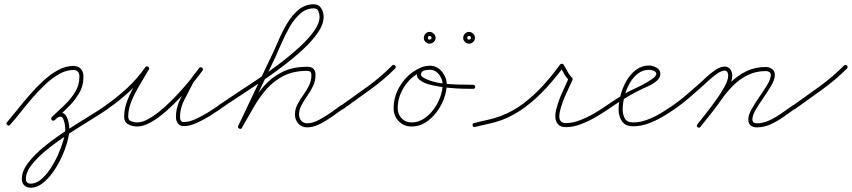

<svg xmlns="http://www.w3.org/2000/svg" viewBox="-20 -577 3980 897"><path d="M14 7Q7 1 13 -6Q35 -32 62 -66Q89 -100 120 -135.5Q151 -171 184 -201Q217 -231 252 -250Q287 -269 323 -269Q345 -269 357.5 -255.5Q370 -242 370 -219Q370 -175 348.5 -139.5Q327 -104 296 -74Q265 -44 236 -16Q229 -10 222 -16Q216 -23 222 -30Q249 -56 279 -84Q309 -112 330 -145.5Q351 -179 351 -219Q351 -250 323 -250Q290 -250 257 -231.5Q224 -213 192 -183Q160 -153 130 -118Q100 -83 74 -50Q48 -17 27 6Q21 13 14 7ZM222 -16Q216 -23 222 -30Q230 -37 240.5 -44Q251 -51 262 -51Q279 -51 288 -37Q297 -23 300.5 -4.5Q304 14 304 27Q304 50 294.5 85Q285 120 268 157Q251 194 228 226.5Q205 259 178.5 279.5Q152 300 124 300Q105 300 93.5 289Q82 278 82 259Q82 222 112 183Q142 144 189 106Q236 68 290 33Q344 -2 393 -32Q442 -62 475 -85Q482 -90 488 -82Q493 -75 485 -69Q455 -48 407.5 -19Q360 10 307 44.5Q254 79 207 116Q160 153 130.5 189.5Q101 226 101 259Q101 281 124 281Q148 281 171.5 261.5Q195 242 215.5 211Q236 180 251.5 145Q267 110 276 78.5Q285 47 285 27Q285 20 283 6Q281 -8 276 -20Q271 -32 262 -32Q255 -32 247.5 -26.5Q240 -21 236 -16Q229 -10 222 -16Z M484 -69Q477 -64 471 -72Q466 -79 474 -85Q526 -121 574 -165.5Q622 -210 659 -263Q664 -270 672 -265Q680 -260 675 -252Q657 -220 634.5 -183Q612 -146 595.5 -107.5Q579 -69 579 -32Q579 -15 593.5 -10Q608 -5 621 -5Q647 -5 679.5 -24.5Q712 -44 746.5 -74.5Q781 -105 813 -140Q845 -175 870.5 -206.5Q896 -238 910 -259Q916 -266 923 -260Q931 -254 925 -247Q915 -234 904 -220.5Q893 -207 884 -192Q884 -192 884 -192Q884 -193 884 -193Q865 -155 843 -114Q821 -73 821 -30Q821 -20 824 -14Q824 -14 824 -14Q824 -15 824 -15Q828 -9 830.5 -8Q833 -7 841 -7Q864 -7 894.5 -21Q925 -35 954.5 -53.5Q984 -72 1002 -85Q1009 -90 1015 -82Q1020 -75 1012 -69Q993 -56 962 -36.5Q931 -17 898.5 -2.5Q866 12 841 12Q829 12 821.5 8.5Q814 5 808 -5Q808 -5 808 -6Q808 -6 808 -6Q802 -16 802 -30Q802 -76 824.5 -119Q847 -162 868 -201Q868 -201 868 -202Q868 -202 868 -202Q877 -217 888.5 -231Q900 -245 911 -259Q916 -266 924 -261Q931 -255 926 -247Q910 -225 883.5 -192Q857 -159 824 -123.5Q791 -88 755 -56.5Q719 -25 684.5 -5.5Q650 14 621 14Q599 14 579.5 4Q560 -6 560 -32Q560 -71 576.5 -111.5Q593 -152 616 -190Q639 -228 659 -262Q663 -270 672 -264Q680 -259 675 -251Q637 -198 587.5 -152Q538 -106 484 -69Q484 -69 484 -69Q484 -69 484 -69Z M1011 -69Q1004 -64 998 -72Q993 -79 1001 -85Q1030 -105 1075.5 -135Q1121 -165 1174.5 -200.5Q1228 -236 1280.5 -275.5Q1333 -315 1376.5 -354.5Q1420 -394 1446.5 -431Q1473 -468 1473 -499Q1473 -511 1467.5 -524.5Q1462 -538 1446 -538Q1411 -538 1383 -513.5Q1355 -489 1333.5 -451.5Q1312 -414 1295.5 -375.5Q1279 -337 1266 -309Q1266 -309 1266 -309Q1266 -309 1266 -309Q1266 -309 1266 -309Q1227 -227 1188 -145Q1149 -63 1111 19Q1111 19 1111 19Q1111 19 1111 19Q1107 28 1098 24Q1089 20 1093 11Q1132 -71 1171 -153Q1210 -235 1249 -317Q1249 -317 1249 -317Q1249 -317 1249 -317Q1249 -317 1249 -317Q1249 -317 1249 -317Q1264 -348 1281.5 -389Q1299 -430 1322 -468.5Q1345 -507 1375.5 -532Q1406 -557 1446 -557Q1470 -557 1481 -538Q1492 -519 1492 -499Q1492 -464 1465.5 -425Q1439 -386 1395 -345.5Q1351 -305 1298 -265Q1245 -225 1190.5 -188.5Q1136 -152 1089 -121.5Q1042 -91 1011 -69Q1011 -69 1011 -69Q1011 -69 1011 -69ZM1097 23Q1089 19 1094 10Q1123 -40 1151.5 -89Q1180 -138 1215.5 -177.5Q1251 -217 1299.5 -241Q1348 -265 1416 -265Q1454 -265 1454 -227Q1454 -199 1442.5 -175Q1431 -151 1415.5 -129Q1400 -107 1388.5 -85.5Q1377 -64 1377 -42Q1377 -25 1387.5 -13Q1398 -1 1415 -1Q1440 -1 1469.5 -16.5Q1499 -32 1526.5 -51.5Q1554 -71 1573 -85Q1573 -85 1573 -85Q1573 -85 1573 -85Q1580 -90 1586 -82Q1591 -75 1583 -69Q1562 -54 1533.5 -33.5Q1505 -13 1474 2.5Q1443 18 1415 18Q1390 18 1374 0.5Q1358 -17 1358 -42Q1358 -67 1369.5 -89Q1381 -111 1396.5 -132.5Q1412 -154 1423.5 -177Q1435 -200 1435 -227Q1435 -246 1416 -246Q1351 -246 1305 -222.5Q1259 -199 1225.5 -161Q1192 -123 1165 -75.5Q1138 -28 1110 20Q1106 28 1097 23Z M1570 -70Q1565 -78 1572 -83Q1634 -127 1696.5 -172Q1759 -217 1812 -271Q1812 -271 1812 -271Q1812 -271 1812 -271Q1819 -277 1826 -271Q1832 -264 1826 -257Q1772 -203 1708.5 -157.5Q1645 -112 1584 -68Q1576 -62 1570 -70Z M1952 -253Q1956 -245 1947 -241Q1899 -219 1868.5 -171.5Q1838 -124 1838 -71Q1838 -43 1856.5 -24Q1875 -5 1903 -5Q1933 -5 1959.5 -22Q1986 -39 2006 -66.5Q2026 -94 2037 -124.5Q2048 -155 2048 -183Q2048 -207 2031 -229Q2014 -251 1988 -251Q1978 -251 1965 -248.5Q1952 -246 1948 -235Q1948 -235 1948 -235Q1948 -235 1948 -235Q1944 -225 1952.5 -218.5Q1961 -212 1968 -209Q2000 -194 2038.5 -188.5Q2077 -183 2116.5 -182Q2156 -181 2190 -181Q2190 -181 2190 -181Q2190 -181 2190 -181Q2200 -180 2200 -171Q2199 -161 2190 -162Q2178 -162 2146 -162.5Q2114 -163 2074 -167Q2034 -171 1998 -179Q1962 -187 1942 -202.5Q1922 -218 1930 -241Q1930 -241 1930 -241Q1930 -241 1930 -241Q1936 -259 1953.5 -264.5Q1971 -270 1988 -270Q2022 -270 2044.5 -242.5Q2067 -215 2067 -183Q2067 -151 2054.5 -117Q2042 -83 2019.5 -53Q1997 -23 1967.5 -4.5Q1938 14 1903 14Q1867 14 1843 -10.5Q1819 -35 1819 -71Q1819 -130 1852.5 -181.5Q1886 -233 1939 -258Q1948 -262 1952 -253Z M2180 -400Q2180 -409 2171 -409Q2163 -409 2163 -400Q2163 -392 2171 -392Q2180 -392 2180 -400ZM2144 -400Q2144 -411 2152 -419.5Q2160 -428 2171 -428Q2182 -428 2190.5 -419.5Q2199 -411 2199 -400Q2199 -389 2190.5 -381Q2182 -373 2171 -373Q2160 -373 2152 -381Q2144 -389 2144 -400ZM1996 -400Q1996 -409 1987 -409Q1979 -409 1979 -400Q1979 -392 1987 -392Q1996 -392 1996 -400ZM1960 -400Q1960 -411 1968 -419.5Q1976 -428 1987 -428Q1998 -428 2006.5 -419.5Q2015 -411 2015 -400Q2015 -389 2006.5 -381Q1998 -373 1987 -373Q1976 -373 1968 -381Q1960 -389 1960 -400Z M2199 16Q2190 19 2188 9Q2185 0 2195 -2Q2225 -10 2256 -16.5Q2287 -23 2317 -34Q2376 -56 2426 -94Q2476 -132 2518.5 -179Q2561 -226 2597 -276Q2600 -279 2605 -279Q2611 -279 2613 -275Q2622 -261 2631 -243.5Q2640 -226 2652 -215Q2654 -214 2655 -210Q2655 -206 2655 -204Q2639 -170 2623.5 -136Q2608 -102 2598 -65Q2594 -52 2593 -37.5Q2592 -23 2598.5 -12.5Q2605 -2 2624 -2Q2655 -2 2690 -15.5Q2725 -29 2757.5 -48Q2790 -67 2815 -85Q2822 -90 2828 -82Q2833 -75 2825 -69Q2799 -51 2765 -31Q2731 -11 2694.5 3Q2658 17 2624 17Q2598 17 2586.5 3Q2575 -11 2574.5 -31Q2574 -51 2580 -71Q2590 -108 2605.5 -142.5Q2621 -177 2637 -212Q2638 -214 2640 -207Q2641 -200 2640 -201Q2626 -213 2616 -231.5Q2606 -250 2597 -265Q2595 -269 2605 -268Q2615 -268 2613 -264Q2575 -213 2531 -165Q2487 -117 2435.5 -78Q2384 -39 2324 -16Q2293 -5 2262 1.5Q2231 8 2199 16Q2199 16 2199 16Q2199 16 2199 16Z M2825 -69Q2818 -64 2812 -72Q2807 -79 2815 -85Q2838 -101 2861.5 -116Q2885 -131 2909 -145Q2917 -150 2939 -160Q2961 -170 2985.5 -183Q3010 -196 3028 -209Q3046 -222 3046 -232Q3046 -242 3033.5 -246.5Q3021 -251 3013 -251Q2982 -251 2958.5 -232Q2935 -213 2919.5 -184Q2904 -155 2896.5 -123Q2889 -91 2889 -66Q2889 -41 2899.5 -23Q2910 -5 2938 -5Q2970 -5 3003.5 -17.5Q3037 -30 3067.5 -48.5Q3098 -67 3124 -85Q3124 -85 3124 -85Q3124 -85 3124 -85Q3131 -90 3137 -82Q3142 -75 3134 -69Q3107 -50 3074.5 -31Q3042 -12 3007.5 0.5Q2973 13 2938 13Q2902 13 2886 -10Q2870 -33 2870 -66Q2870 -96 2879 -131Q2888 -166 2906 -198Q2924 -230 2951 -250.5Q2978 -271 3013 -271Q3029 -271 3047 -261Q3065 -251 3065 -232Q3065 -214 3049 -200Q3031 -184 3005.5 -173Q2980 -162 2959 -151Q2924 -133 2891 -112.5Q2858 -92 2825 -69Q2825 -69 2825 -69Q2825 -69 2825 -69Z M3134 -69Q3127 -64 3121 -72Q3116 -79 3124 -85Q3156 -107 3186 -133Q3216 -159 3246 -185Q3259 -197 3280 -216.5Q3301 -236 3323.5 -251Q3346 -266 3366 -266Q3383 -266 3392 -253Q3401 -240 3401 -224Q3401 -200 3384 -167.5Q3367 -135 3342 -100Q3317 -65 3292.5 -34.5Q3268 -4 3252 16Q3252 16 3252 16Q3252 16 3252 16Q3247 23 3239 17Q3232 12 3238 4Q3252 -14 3275.5 -43.5Q3299 -73 3323.5 -107Q3348 -141 3365 -172Q3382 -203 3382 -224Q3382 -232 3378.5 -239.5Q3375 -247 3366 -247Q3350 -247 3329 -232Q3308 -217 3288.5 -199Q3269 -181 3258 -171Q3228 -144 3197.5 -118Q3167 -92 3134 -69Q3134 -69 3134 -69Q3134 -69 3134 -69ZM3252 16Q3247 23 3239 17Q3232 12 3238 4Q3262 -27 3287 -58Q3312 -89 3334 -121Q3360 -160 3393.5 -192.5Q3427 -225 3467.5 -244.5Q3508 -264 3557 -264Q3574 -264 3587 -254.5Q3600 -245 3600 -227Q3600 -206 3584 -178.5Q3568 -151 3547.5 -121.5Q3527 -92 3511 -65Q3495 -38 3495 -19Q3495 -1 3516 -1Q3546 -1 3575.5 -15Q3605 -29 3632.5 -48.5Q3660 -68 3684 -85Q3684 -85 3684 -85Q3684 -85 3684 -85Q3691 -90 3697 -82Q3702 -75 3694 -69Q3669 -51 3640 -30.5Q3611 -10 3580 4Q3549 18 3516 18Q3498 18 3487 9Q3476 0 3476 -19Q3476 -40 3492 -68Q3508 -96 3528.5 -125.5Q3549 -155 3565 -181.5Q3581 -208 3581 -227Q3581 -237 3573.5 -241Q3566 -245 3557 -245Q3512 -245 3474 -226.5Q3436 -208 3405 -177Q3374 -146 3350 -111Q3327 -78 3302 -46.5Q3277 -15 3252 16Q3252 16 3252 16Q3252 16 3252 16Z M3681 -70Q3676 -78 3683 -83Q3745 -127 3807.5 -172Q3870 -217 3923 -271Q3923 -271 3923 -271Q3923 -271 3923 -271Q3930 -277 3937 -271Q3943 -264 3937 -257Q3883 -203 3819.5 -157.5Q3756 -112 3695 -68Q3687 -62 3681 -70Z"/></svg>

Font: FRB American Cursive Guidelines Arrows Extralight
Style: Italic
Weight: 200
Italic angle: -25°
Version: Version 2.0;Modular Font Editor K font №1